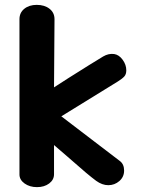

<svg xmlns="http://www.w3.org/2000/svg" viewBox="-20 -761 579 789"><path d="M60 -44V-682Q60 -709 80 -725Q100 -741 131 -741Q163 -741 183.5 -725Q204 -709 204 -682L202 -402L261 -440Q359 -502 404 -529Q426 -542 449 -539Q469 -536 484 -515.5Q499 -495 499 -472Q499 -456 491 -447Q483 -438 464 -426L232 -283L473 -99Q490 -86 490 -60Q490 -34 470.5 -17Q451 0 425 0Q400 0 375 -18Q340 -44 276 -101Q208 -160 202 -165V-45Q202 -22 182 -7Q162 8 132 8Q102 8 81 -7Q60 -22 60 -44Z"/></svg>

Font: Mali
Style: Bold
Weight: 700
Designer: Kitiyaporn Chalermlarp | Katatrad Aksorn Co.,Ltd.
Foundry: Cadson Demak Co.,Ltd.
Version: Version 1.000; ttfautohint (v1.6)